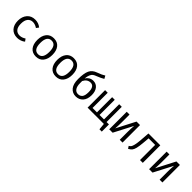

<svg xmlns="http://www.w3.org/2000/svg" viewBox="358 -2344 4085 4085"><g transform="rotate(45 2400.0 -301.5)"><path d="M339 -61Q408 -61 476 -107L516 -52Q483 -23 434 -6Q385 11 339 11Q222 11 156.5 -62.5Q91 -136 91 -261Q91 -383 157.5 -460.5Q224 -538 339 -538Q441 -538 515 -476L474 -421Q405 -467 338 -467Q267 -467 224.5 -414.5Q182 -362 182 -261Q182 -160 224.5 -110.5Q267 -61 339 -61Z M1127 -264Q1127 -140 1067.5 -64.5Q1008 11 900 11Q791 11 732 -62.5Q673 -136 673 -263Q673 -388 732.5 -463Q792 -538 901 -538Q1010 -538 1068.5 -464.5Q1127 -391 1127 -264ZM901 -469Q764 -469 764 -263Q764 -58 900 -58Q1036 -58 1036 -264Q1036 -469 901 -469Z M1727 -264Q1727 -140 1667.5 -64.5Q1608 11 1500 11Q1391 11 1332 -62.5Q1273 -136 1273 -263Q1273 -388 1332.5 -463Q1392 -538 1501 -538Q1610 -538 1668.5 -464.5Q1727 -391 1727 -264ZM1501 -469Q1364 -469 1364 -263Q1364 -58 1500 -58Q1636 -58 1636 -264Q1636 -469 1501 -469Z M2132 -492Q2219 -492 2271.5 -427.5Q2324 -363 2324 -252Q2324 -127 2262 -58Q2200 11 2099 11Q1999 11 1937 -64Q1875 -139 1875 -289Q1875 -460 1916 -547.5Q1957 -635 2068 -673Q2179 -713 2233 -750L2269 -685Q2203 -644 2110 -609Q2063 -592 2036.5 -572Q2010 -552 1991 -508.5Q1972 -465 1965 -394Q1991 -439 2034.5 -465.5Q2078 -492 2132 -492ZM2232 -249Q2232 -423 2119 -423Q2020 -423 1967 -319V-255Q1967 -161 2002 -109.5Q2037 -58 2099 -58Q2161 -58 2196.5 -100.5Q2232 -143 2232 -249Z M2951 -69H3023V147H2953L2939 0H2449V-527H2528V-70H2661V-527H2739V-70H2873V-527H2951Z M3500 -527V0H3416V-246Q3416 -288 3418 -331Q3420 -374 3422.5 -400Q3425 -426 3425 -427L3203 0H3100V-527H3184V-280Q3184 -244 3182 -201.5Q3180 -159 3178 -131.5Q3176 -104 3176 -103L3395 -527Z M4110 -527V0H4026V-456H3829L3817 -317Q3807 -199 3791.5 -137.5Q3776 -76 3752 -46.5Q3728 -17 3678 11L3642 -43Q3671 -61 3686 -80Q3701 -99 3715 -155.5Q3729 -212 3737 -314L3753 -527Z M4700 -527V0H4616V-246Q4616 -288 4618 -331Q4620 -374 4622.5 -400Q4625 -426 4625 -427L4403 0H4300V-527H4384V-280Q4384 -244 4382 -201.5Q4380 -159 4378 -131.5Q4376 -104 4376 -103L4595 -527Z"/></g></svg>

Font: Fira Mono
Style: Regular
Weight: 400
Designer: Carrois Corporate & Edenspiekermann AG
Foundry: Carrois Corporate GbR & Edenspiekermann AG
Version: Version 3.206;PS 003.206;hotconv 1.0.70;makeotf.lib2.5.58329